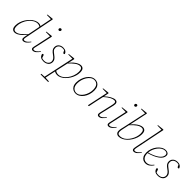

<svg xmlns="http://www.w3.org/2000/svg" viewBox="288 -2243 3982 3982"><g transform="rotate(45 2279.5 -251.5)"><path d="M89 -114Q89 -60 107 -36Q125 -12 156 -12Q210 -12 264 -56Q318 -100 382 -170L435 -436Q417 -449 399.5 -454.5Q382 -460 366 -460Q314 -460 266 -431.5Q218 -403 180 -357Q139 -305 114 -240.5Q89 -176 89 -114ZM394 -99Q391 -85 388.5 -68.5Q386 -52 386 -40Q386 -13 415 -13Q441 -13 471 -36.5Q501 -60 532 -100L542 -92Q511 -47 476.5 -17Q442 13 401 13Q382 13 370.5 2Q359 -9 359 -31Q359 -48 361.5 -62Q364 -76 368 -99L378 -148Q345 -105 306 -68Q267 -31 227.5 -9Q188 13 151 13Q111 13 86 -13.5Q61 -40 61 -106Q61 -159 78.5 -212.5Q96 -266 127 -314.5Q158 -363 198 -401Q238 -439 283 -461Q328 -483 373 -483Q412 -483 439 -460L490 -717L369 -719L372 -733L511 -748L521 -738Z M641 -28Q641 -48 644.5 -62Q648 -76 653 -99L729 -452L605 -454L608 -468L748 -483L761 -473L679 -99Q676 -85 672 -68.5Q668 -52 668 -38Q668 -13 697 -13Q723 -13 753 -36.5Q783 -60 814 -100L824 -92Q793 -47 758.5 -17Q724 13 683 13Q665 13 653 1.5Q641 -10 641 -28ZM776 -666Q765 -666 756 -673Q747 -680 747 -694Q747 -711 758 -720Q769 -729 780 -729Q792 -729 800.5 -722Q809 -715 809 -702Q809 -685 798 -675.5Q787 -666 776 -666Z M1148 -118Q1148 -54 1104.5 -20.5Q1061 13 998 13Q945 13 915.5 -6.5Q886 -26 872 -73Q874 -81 879 -87Q884 -93 891 -93Q908 -93 913 -77L933 -19Q947 -12 963 -9.5Q979 -7 998 -7Q1056 -7 1089.5 -37Q1123 -67 1123 -111Q1123 -142 1104 -169.5Q1085 -197 1041 -227Q997 -257 974 -286.5Q951 -316 951 -356Q951 -415 990.5 -449Q1030 -483 1092 -483Q1138 -483 1167.5 -462.5Q1197 -442 1205 -413Q1205 -406 1199 -401Q1193 -396 1186 -396Q1179 -396 1172.5 -399.5Q1166 -403 1161 -414L1142 -454Q1121 -463 1097 -463Q1038 -463 1007 -434.5Q976 -406 976 -363Q976 -323 995 -300.5Q1014 -278 1054 -249Q1107 -211 1127.5 -182Q1148 -153 1148 -118Z M1149 245 1152 225 1242 220 1386 -452 1262 -454 1265 -468 1406 -483 1419 -473 1389 -336Q1421 -378 1460 -411.5Q1499 -445 1538.5 -464Q1578 -483 1612 -483Q1653 -483 1677.5 -456.5Q1702 -430 1702 -364Q1702 -311 1685 -257.5Q1668 -204 1638.5 -155.5Q1609 -107 1570 -69Q1531 -31 1487.5 -9Q1444 13 1399 13Q1379 13 1357.5 7Q1336 1 1318 -12Q1301 67 1289.5 120.5Q1278 174 1269 219L1375 225L1372 245ZM1607 -458Q1556 -458 1500.5 -417.5Q1445 -377 1384 -311L1324 -39Q1344 -24 1365 -17.5Q1386 -11 1409 -11Q1459 -11 1505.5 -40Q1552 -69 1588 -116Q1628 -167 1651 -231Q1674 -295 1674 -356Q1674 -410 1656.5 -434Q1639 -458 1607 -458Z M1938 13Q1904 13 1869.5 -3.5Q1835 -20 1812 -58.5Q1789 -97 1789 -161Q1789 -218 1806.5 -275Q1824 -332 1856 -379Q1888 -426 1931 -454.5Q1974 -483 2026 -483Q2066 -483 2099.5 -465Q2133 -447 2154 -408.5Q2175 -370 2175 -306Q2175 -243 2157 -186Q2139 -129 2106.5 -84Q2074 -39 2031 -13Q1988 13 1938 13ZM1941 -7Q1985 -7 2022.5 -33.5Q2060 -60 2088 -103Q2116 -146 2131.5 -197Q2147 -248 2147 -298Q2147 -384 2113 -423.5Q2079 -463 2025 -463Q1978 -463 1940 -435.5Q1902 -408 1874.5 -364Q1847 -320 1832 -268Q1817 -216 1817 -166Q1817 -84 1853.5 -45.5Q1890 -7 1941 -7Z M2324 0 2303 5 2297 0 2393 -452 2269 -454 2272 -468 2410 -483 2423 -473 2401 -363Q2458 -419 2518.5 -451Q2579 -483 2617 -483Q2650 -483 2666 -465.5Q2682 -448 2682 -419Q2682 -396 2677 -373.5Q2672 -351 2665 -321L2613 -99Q2610 -85 2606 -68.5Q2602 -52 2602 -38Q2602 -13 2631 -13Q2657 -13 2687 -36.5Q2717 -60 2748 -100L2758 -92Q2727 -47 2692.5 -17Q2658 13 2617 13Q2599 13 2587 1.5Q2575 -10 2575 -28Q2575 -48 2578.5 -62Q2582 -76 2587 -99L2639 -324Q2644 -348 2649 -371.5Q2654 -395 2654 -414Q2654 -458 2611 -458Q2572 -458 2522 -432Q2472 -406 2397 -340L2367 -207Q2355 -155 2345 -103.5Q2335 -52 2324 0Z M2861 -28Q2861 -48 2864.5 -62Q2868 -76 2873 -99L2949 -452L2825 -454L2828 -468L2968 -483L2981 -473L2899 -99Q2896 -85 2892 -68.5Q2888 -52 2888 -38Q2888 -13 2917 -13Q2943 -13 2973 -36.5Q3003 -60 3034 -100L3044 -92Q3013 -47 2978.5 -17Q2944 13 2903 13Q2885 13 2873 1.5Q2861 -10 2861 -28ZM2996 -666Q2985 -666 2976 -673Q2967 -680 2967 -694Q2967 -711 2978 -720Q2989 -729 3000 -729Q3012 -729 3020.5 -722Q3029 -715 3029 -702Q3029 -685 3018 -675.5Q3007 -666 2996 -666Z M3147 -78Q3147 -47 3162.5 -29.5Q3178 -12 3216 -12Q3244 -12 3283 -25Q3322 -38 3363 -77Q3398 -111 3426 -157Q3454 -203 3470 -255Q3486 -307 3486 -356Q3486 -410 3468.5 -434Q3451 -458 3419 -458Q3367 -458 3310 -416.5Q3253 -375 3190 -307L3168 -205Q3161 -173 3156.5 -152Q3152 -131 3149.5 -114.5Q3147 -98 3147 -78ZM3206 13Q3166 13 3143 -10Q3120 -33 3120 -76Q3120 -109 3128 -142.5Q3136 -176 3143 -207L3253 -717L3128 -719L3131 -733L3272 -748L3282 -738L3196 -332Q3228 -375 3268 -409Q3308 -443 3348.5 -463Q3389 -483 3424 -483Q3465 -483 3489.5 -456.5Q3514 -430 3514 -364Q3514 -311 3496.5 -257.5Q3479 -204 3449 -155.5Q3419 -107 3379.5 -69Q3340 -31 3295.5 -9Q3251 13 3206 13Z M3643 13Q3625 13 3613 1Q3601 -11 3601 -31Q3601 -48 3603.5 -62Q3606 -76 3610 -99L3695 -517Q3706 -567 3715 -617Q3724 -667 3733 -717L3612 -719L3615 -733L3756 -748L3766 -738L3636 -99Q3633 -85 3630.5 -68.5Q3628 -52 3628 -40Q3628 -13 3657 -13Q3683 -13 3713 -36.5Q3743 -60 3774 -100L3784 -92Q3753 -47 3718.5 -17Q3684 13 3643 13Z M4095 -464Q4055 -464 4016 -440Q3977 -416 3946 -376Q3915 -336 3895 -286.5Q3875 -237 3872 -187Q4011 -226 4088 -283Q4165 -340 4165 -406Q4165 -435 4146 -449.5Q4127 -464 4095 -464ZM3986 13Q3950 13 3918 -4Q3886 -21 3865.5 -59.5Q3845 -98 3845 -162Q3845 -221 3865.5 -278Q3886 -335 3922 -381Q3958 -427 4004 -455Q4050 -483 4101 -483Q4137 -483 4163 -465Q4189 -447 4189 -408Q4189 -335 4104.5 -272.5Q4020 -210 3871 -170Q3871 -91 3904.5 -51.5Q3938 -12 3996 -12Q4040 -12 4075.5 -34.5Q4111 -57 4142 -100L4153 -92Q4121 -43 4080 -15Q4039 13 3986 13Z M4502 -118Q4502 -54 4458.5 -20.5Q4415 13 4352 13Q4299 13 4269.5 -6.5Q4240 -26 4226 -73Q4228 -81 4233 -87Q4238 -93 4245 -93Q4262 -93 4267 -77L4287 -19Q4301 -12 4317 -9.5Q4333 -7 4352 -7Q4410 -7 4443.5 -37Q4477 -67 4477 -111Q4477 -142 4458 -169.5Q4439 -197 4395 -227Q4351 -257 4328 -286.5Q4305 -316 4305 -356Q4305 -415 4344.5 -449Q4384 -483 4446 -483Q4492 -483 4521.5 -462.5Q4551 -442 4559 -413Q4559 -406 4553 -401Q4547 -396 4540 -396Q4533 -396 4526.5 -399.5Q4520 -403 4515 -414L4496 -454Q4475 -463 4451 -463Q4392 -463 4361 -434.5Q4330 -406 4330 -363Q4330 -323 4349 -300.5Q4368 -278 4408 -249Q4461 -211 4481.5 -182Q4502 -153 4502 -118Z"/></g></svg>

Font: Source Serif Pro ExtraLight
Style: Italic
Weight: 200
Italic angle: -12°
Designer: Frank Grießhammer
Foundry: Adobe Systems Incorporated
Version: Version 3.001;hotconv 1.0.111;makeotfexe 2.5.65597